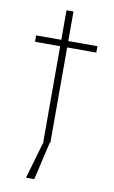

<svg xmlns="http://www.w3.org/2000/svg" viewBox="-94 -707 563 947"><g transform="rotate(10 187.5 -234.0)"><path d="M160 0V-478H34V-510H160V-658H195V-510H341V-478H195V0ZM108 190V185L167 -18H195V-13L148 190Z"/></g></svg>

Font: Saira Expanded Thin
Style: Regular
Weight: 250
Width: 7
Designer: Hector Gatti with collaboration of the Omnibus-Type team
Foundry: Omnibus-Type
Version: Version 1.101